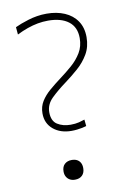

<svg xmlns="http://www.w3.org/2000/svg" viewBox="-86 -802 582 864"><g transform="rotate(-10 205.0 -370.0)"><path d="M209 -210Q158 -210 125.5 -237.2Q93 -264.5 93 -310Q93 -341 108.2 -365.2Q123.5 -389.5 147.8 -410.2Q172 -431 199 -451Q228 -472.5 255 -496Q282 -519.5 299.5 -548.5Q317 -577.5 317 -615Q317 -665.5 283.2 -691.2Q249.5 -717 190 -717Q166.5 -717 143 -712.8Q119.5 -708.5 95.2 -700Q71 -691.5 46 -679L43 -713Q54.5 -718.5 70.2 -724.5Q86 -730.5 104.8 -736.2Q123.5 -742 144.8 -745.5Q166 -749 189 -749Q235 -749 271 -733.5Q307 -718 327.5 -687.8Q348 -657.5 348 -614Q348 -570 328.5 -536.8Q309 -503.5 279.2 -477.5Q249.5 -451.5 219 -429Q181.5 -401.5 152.8 -373.8Q124 -346 124 -310Q124 -269.5 149.2 -253.8Q174.5 -238 209 -238Q231 -238 247.8 -242.2Q264.5 -246.5 274 -250L277 -220Q269.5 -217.5 258.2 -215.2Q247 -213 234.2 -211.5Q221.5 -210 209 -210ZM186 9Q172.5 9 162.5 3.5Q152.5 -2 146.8 -12Q141 -22 141 -36Q141 -58 153.5 -69.5Q166 -81 186 -81Q200 -81 210 -75.8Q220 -70.5 225.5 -60.5Q231 -50.5 231 -36Q231 -15 219 -3Q207 9 186 9Z"/></g></svg>

Font: Commissioner Thin
Style: Regular
Weight: 100
Designer: Kostas Bartsokas
Foundry: Kostas Bartsokas
Version: Version 1.001;gftools[0.9.23]